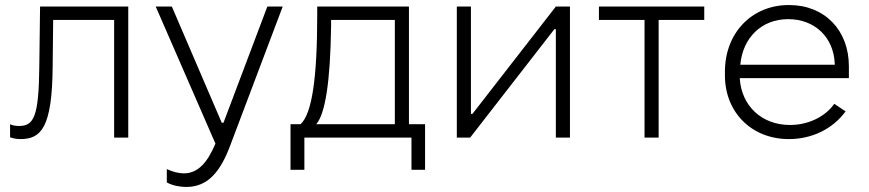

<svg xmlns="http://www.w3.org/2000/svg" viewBox="-20 -546 3448 762"><path d="M61 6C143 6 187 -39 189 -281L191 -467H433V0H489V-520H139L136 -283C134 -81 114 -46 55 -46C42 -46 30 -48 20 -53V-1C32 3 45 6 61 6Z M719 196C807 196 856 133 895 28L1102 -520H1041L867 -59H860L662 -520H598L835 24C803 100 765 142 710 142C688 142 666 136 642 125V178C665 191 696 196 719 196Z M1133 128H1188V0H1613V128H1667V-53H1603V-520H1239V-488C1239 -234 1218 -95 1173 -53H1133ZM1235 -53C1270 -93 1291 -217 1294 -442V-467H1547V-53Z M1793 0H1846L2180 -430H2186V0H2242V-520H2186L1855 -94H1849V-520H1793Z M2538 0H2594V-467H2775V-520H2357V-467H2538Z M3111 6C3201 6 3284 -33 3336 -104L3291 -134C3256 -84 3190 -50 3115 -50C3003 -50 2923 -126 2916 -234V-236H3349V-283C3349 -427 3252 -526 3112 -526H3111C2963 -526 2857 -415 2857 -261V-247C2857 -101 2962 6 3111 6ZM2918 -289C2928 -397 3003 -470 3108 -470C3214 -470 3289 -398 3293 -292V-289Z"/></svg>

Font: Fixel Display Light
Style: Regular
Weight: 300
Designer: AlfaBravo + MacPaw
Foundry: Kyrylo Tkachov, Marchela Mozhyna, Serhii Makarenko, Maria Weinstein, Zakhar Kryvoshyya
Version: Version 1.211